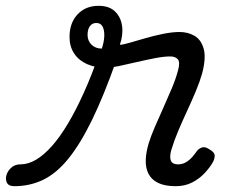

<svg xmlns="http://www.w3.org/2000/svg" viewBox="-186 -623 774 660"><path d="M-137 17Q-156 17 -162 5.5Q-168 -6 -164 -20.5Q-160 -35 -147.5 -46.5Q-135 -58 -116 -58Q-89 -58 -62 -74Q-35 -90 -7.5 -121Q20 -152 47.5 -198Q75 -244 102.5 -305Q130 -366 156 -441L214 -416Q171 -294 130.5 -211Q90 -128 49 -77.5Q8 -27 -37.5 -5Q-83 17 -137 17ZM418 17Q380 17 357 5.5Q334 -6 324 -26.5Q314 -47 315 -73.5Q316 -100 325 -130Q333 -156 346.5 -187Q360 -218 375 -251.5Q390 -285 404 -318Q418 -351 426 -381Q434 -410 425 -419.5Q416 -429 400 -429Q377 -429 346.5 -423Q316 -417 283.5 -409.5Q251 -402 223 -396Q195 -390 178 -390Q142 -390 113.5 -402.5Q85 -415 69 -439Q53 -463 53 -496Q53 -544 80.5 -573.5Q108 -603 153 -603Q189 -603 209 -584Q229 -565 233.5 -534.5Q238 -504 226 -469Q235 -469 258 -475.5Q281 -482 311.5 -491Q342 -500 374 -506.5Q406 -513 431 -513Q460 -513 482.5 -500Q505 -487 514 -456Q523 -425 509 -371Q501 -343 487.5 -310.5Q474 -278 458 -243.5Q442 -209 427.5 -175Q413 -141 403 -108Q396 -83 401.5 -70.5Q407 -58 426 -58Q441 -58 453.5 -65.5Q466 -73 475.5 -84Q485 -95 491 -104Q497 -112 508 -116Q519 -120 535 -109Q552 -99 552 -88Q552 -77 546 -66Q536 -48 518 -28.5Q500 -9 475 4Q450 17 418 17ZM164 -456Q172 -480 172.5 -500Q173 -520 166.5 -532Q160 -544 145 -544Q131 -544 123 -533Q115 -522 115 -503Q115 -483 128.5 -469.5Q142 -456 164 -456Z"/></svg>

Font: Playwrite RO
Style: Regular
Weight: 400
Designer: Veronika Burian, José Scaglione
Foundry: TypeTogether
Version: Version 1.002